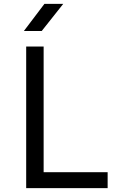

<svg xmlns="http://www.w3.org/2000/svg" viewBox="-20 -970 640 990"><path d="M115 0V-730H205V-82H535V0ZM103 -810 209 -950H306L195 -810Z"/></svg>

Font: Liga JetBrainsMono Nerd Font
Style: Regular
Weight: 400
Designer: Philipp Nurullin, Konstantin Bulenkov
Foundry: JetBrains
Version: Version 2.225; ttfautohint (v1.8.3)